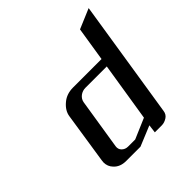

<svg xmlns="http://www.w3.org/2000/svg" viewBox="-136 -569 669 669"><g transform="rotate(-45 198.5 -234.5)"><path d="M53.2 -52.2Q53.2 -55.2 54.2 -62L83 -250Q86.4 -274.4 109.9 -293.9Q131.3 -312 163.1 -312H303.2L323.2 -438L397 -469.2L328.1 -30.8Q326.2 -16.6 314.9 -8.8Q301.8 0 288.1 0H253.9L257.8 -30.8L183.1 0H112.8Q83.5 0 66.9 -18.1Q53.2 -32.2 53.2 -52.2ZM123 -62Q121.1 -48.8 129.9 -40Q139.2 -30.8 152.8 -30.8H188L263.2 -63L297.9 -280.8H192.9Q178.2 -280.8 166.5 -272Q155.3 -263.2 152.8 -250Z"/></g></svg>

Font: Hhenum
Style: Italic
Weight: 400
Designer: T. Christopher White
Version: Version 1.0